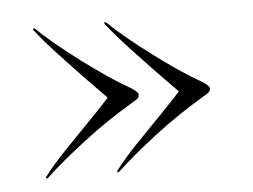

<svg xmlns="http://www.w3.org/2000/svg" viewBox="-33 -421 485 368"><g transform="rotate(-5 209.0 -237.5)"><path d="M370 -237Q370 -234 367.8 -231.2Q365.5 -228.5 357.5 -224Q333 -209.5 308 -192.8Q283 -176 260 -158.2Q237 -140.5 217.8 -124.5Q198.5 -108.5 185.5 -96Q183.5 -94 182 -93.2Q180.5 -92.5 179.5 -93Q179 -94 179.2 -95Q179.5 -96 181.5 -98.5Q196 -117.5 221 -143.8Q246 -170 272 -196.5Q298 -223 316.5 -244V-230.5Q300.5 -246.5 274.5 -273.5Q248.5 -300.5 222.5 -328.5Q196.5 -356.5 181.5 -376Q179.5 -378 179.2 -379.2Q179 -380.5 179.5 -381Q180.5 -382 182.2 -381.2Q184 -380.5 185.5 -378.5Q199 -365 220 -347.8Q241 -330.5 265 -312.5Q289 -294.5 313 -278.2Q337 -262 357.5 -250.5Q365 -245.5 367.5 -242.5Q370 -239.5 370 -237ZM233 -237Q233 -234 230.8 -231.2Q228.5 -228.5 220.5 -224Q196 -209.5 171 -192.8Q146 -176 123 -158.2Q100 -140.5 80.8 -124.5Q61.5 -108.5 48.5 -96Q46.5 -94 45 -93.2Q43.5 -92.5 42.5 -93Q42 -94 42.2 -95Q42.5 -96 44.5 -98.5Q59 -117.5 84 -143.8Q109 -170 135 -196.5Q161 -223 179.5 -244V-230.5Q163.5 -246.5 137.5 -273.5Q111.5 -300.5 85.5 -328.5Q59.5 -356.5 44.5 -376Q42.5 -378 42.2 -379.2Q42 -380.5 42.5 -381Q43.5 -382 45.2 -381.2Q47 -380.5 48.5 -378.5Q62 -365 83 -347.8Q104 -330.5 128 -312.5Q152 -294.5 176 -278.2Q200 -262 220.5 -250.5Q228 -245.5 230.5 -242.5Q233 -239.5 233 -237Z"/></g></svg>

Font: Fraunces 120pt Light
Style: Regular
Weight: 300
Version: Version 1.000;[b76b70a41]